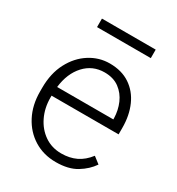

<svg xmlns="http://www.w3.org/2000/svg" viewBox="-172 -816 861 935"><g transform="rotate(30 258.5 -349.0)"><path d="M281.2 9.8Q212.4 9.8 158.7 -23.4Q105 -56.6 74.5 -115.2Q43.9 -173.8 43.9 -249.5V-270.5Q43.9 -352.1 75.4 -412.1Q106.9 -472.2 158.7 -505.1Q210.4 -538.1 270.5 -538.1Q337.9 -538.1 384.5 -506.8Q431.2 -475.6 455.3 -421.1Q479.5 -366.7 479.5 -295.9V-260.3H102.5V-249.5Q102.5 -191.4 125.5 -143.8Q148.4 -96.2 189.2 -68.1Q230 -40 283.7 -40Q330.1 -40 366.5 -57.4Q402.8 -74.7 431.6 -112.3L468.3 -84Q442.4 -45.4 397.2 -17.8Q352.1 9.8 281.2 9.8ZM270.5 -487.8Q203.6 -487.8 158.9 -439.2Q114.3 -390.6 105 -310.5H420.9V-316.9Q419.9 -361.3 403.1 -400.1Q386.2 -439 353.3 -463.4Q320.3 -487.8 270.5 -487.8ZM429.7 -708V-660.2H127.4V-708Z"/></g></svg>

Font: Vazirmatn FD ExtraLight
Style: Regular
Weight: 200
Designer: Saber Rastikerdar
Foundry: Saber Rastikerdar
Version: Version 33.003